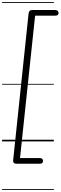

<svg xmlns="http://www.w3.org/2000/svg" viewBox="-25 -1349 579 1832"><path d="M130.5 213Q112 213 105.5 203.8Q99 194.5 100.5 180L247.5 -1218.5Q249.5 -1235.5 257.5 -1244.5Q265.5 -1253.5 285.5 -1253.5H497.5Q517 -1253.5 525.5 -1245.2Q534 -1237 534 -1226Q534 -1215 526.8 -1207.2Q519.5 -1199.5 502.5 -1199.5H310L166 159H351.5Q370.5 159 378 167Q385.5 175 385.5 186Q385.5 197 379.5 205Q373.5 213 356.5 213ZM130.5 213Q112 213 105.5 203.8Q99 194.5 100.5 180L247.5 -1218.5Q249.5 -1235.5 257.5 -1244.5Q265.5 -1253.5 285.5 -1253.5H497.5Q517 -1253.5 525.5 -1245.2Q534 -1237 534 -1226Q534 -1215 526.8 -1207.2Q519.5 -1199.5 502.5 -1199.5H310L166 159H351.5Q370.5 159 378 167Q385.5 175 385.5 186Q385.5 197 379.5 205Q373.5 213 356.5 213ZM-5 455H488.5V463H-5ZM-5 -16H488.5V0H-5ZM-5 -549H488.5V-541H-5ZM-5 -1329H488.5V-1321H-5Z"/></svg>

Font: Edu SA Dotted Guide
Style: Regular
Weight: 400
Designer: Tina and Corey Anderson, Eben Sorkin, Mirko Velimirovic
Foundry: Google for Education
Version: Version 2.000